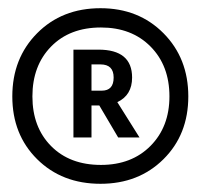

<svg xmlns="http://www.w3.org/2000/svg" viewBox="-20 -808 489 468"><path d="M203 -473H159V-687H220Q302 -687 302 -619Q302 -576 266 -559L320 -473H268L222 -551H203ZM225 -651H203V-587H228Q257 -587 257 -619Q257 -651 225 -651ZM225 -360Q131 -360 70.5 -420Q10 -480 10 -573Q10 -666 70.5 -727Q131 -788 225 -788Q318 -788 378.5 -727Q439 -666 439 -573Q439 -480 378.5 -420Q318 -360 225 -360ZM226 -406Q301 -406 347 -452.5Q393 -499 393 -573Q393 -648 347 -694.5Q301 -741 226 -741Q150 -741 104.5 -694.5Q59 -648 59 -573Q59 -498 104.5 -452Q150 -406 226 -406Z"/></svg>

Font: Hind Vadodara
Style: Regular
Weight: 400
Designer: Hitesh Malaviya
Foundry: Indian Type Foundry
Version: Version 1.001;PS 1.0;hotconv 1.0.86;makeotf.lib2.5.63406; tt